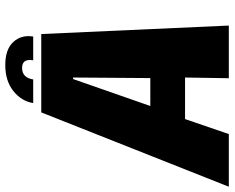

<svg xmlns="http://www.w3.org/2000/svg" viewBox="-126 -748 844 691"><g transform="rotate(-90 295.5 -402.0)"><path d="M-30.5 0 237 -675H519L549.5 0H360L362.5 -157.5H213L159 0ZM260 -282.5H360.5L362.5 -560.5H357ZM407.5 -804.5Q464 -804.5 490.5 -775.5Q517 -746.5 510 -704H424.5Q431.5 -744 397 -744Q362 -744 355.5 -704H270.5Q277.5 -746.5 314 -775.5Q350.5 -804.5 407.5 -804.5Z"/></g></svg>

Font: Anybody ExtraBold
Style: Italic
Weight: 800
Italic angle: -10°
Designer: Tyler Finck
Foundry: Etcetera Type Company
Version: Version 1.010; ttfautohint (v1.8.3) -l 8 -r 50 -G 200 -x 14 